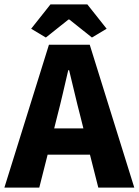

<svg xmlns="http://www.w3.org/2000/svg" viewBox="-28 -855 632 875"><path d="M233 -326C250 -390 267 -467 283 -535H287C304 -467 321 -390 338 -326L352 -270H219ZM-8 0H151L189 -150H382L420 0H584L381 -651H195ZM181 -684 284 -766H288L391 -684L458 -724L370 -835H202L114 -724Z"/></svg>

Font: DAIFUKU Sans
Style: Bold
Weight: 700
Designer: Original font ‘Source Han Sans JP’ : Paul D. Hunt
Foundry: Daifuku
Version: Version 1.000